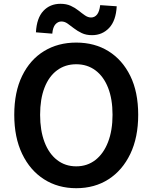

<svg xmlns="http://www.w3.org/2000/svg" viewBox="-20 -976 802 1010"><path d="M381 14Q285 14 211.5 -33Q138 -80 96.5 -166.5Q55 -253 55 -372Q55 -492 96.5 -577Q138 -662 211.5 -707Q285 -752 381 -752Q478 -752 551 -706.5Q624 -661 665.5 -576.5Q707 -492 707 -372Q707 -253 665.5 -166.5Q624 -80 551 -33Q478 14 381 14ZM381 -101Q439 -101 482 -134.5Q525 -168 548.5 -229Q572 -290 572 -372Q572 -455 548.5 -514.5Q525 -574 482 -606Q439 -638 381 -638Q323 -638 280 -606Q237 -574 214 -514.5Q191 -455 191 -372Q191 -290 214 -229Q237 -168 280 -134.5Q323 -101 381 -101ZM464 -791Q433 -791 410 -802Q387 -813 369 -827Q351 -841 335.5 -852Q320 -863 303 -863Q285 -863 271.5 -848Q258 -833 255 -799L169 -806Q173 -881 208 -918.5Q243 -956 298 -956Q329 -956 352 -945.5Q375 -935 393 -920.5Q411 -906 427 -895Q443 -884 459 -884Q478 -884 490.5 -899.5Q503 -915 507 -949L594 -943Q590 -867 554 -829Q518 -791 464 -791Z"/></svg>

Font: Noto Sans HK SemiBold
Style: Regular
Weight: 600
Version: Version 2.004-H2;hotconv 1.0.118;makeotfexe 2.5.65603